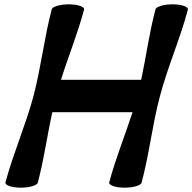

<svg xmlns="http://www.w3.org/2000/svg" viewBox="-20 -844 889 888"><path d="M219 -800C184 -666 170 -534 135 -400C99 -266 41 -134 5 0C3 13 35 24 76 24C118 24 153 13 155 0C184 -109 198 -217 222 -325H593C558 -217 514 -109 485 0C483 13 515 24 556 24C598 24 633 13 635 0C671 -134 684 -266 720 -400C755 -534 814 -666 849 -800C851 -813 820 -824 778 -824C737 -824 701 -813 699 -800C670 -691 656 -583 633 -475H262C296 -583 340 -691 369 -800C371 -813 340 -824 298 -824C257 -824 221 -813 219 -800Z"/></svg>

Font: Nupuram Black Oblique
Style: Regular
Weight: 900
Designer: Santhosh Thottingal (santhosh.thottingal@gmail.com)
Foundry: SMC
Version: Version 1.000